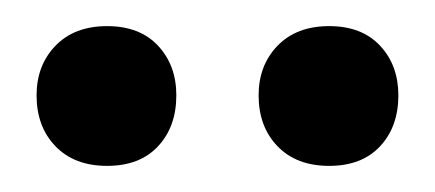

<svg xmlns="http://www.w3.org/2000/svg" viewBox="-20 -817 333 147"><path d="M232 -690Q207 -690 192.5 -705Q178 -720 178 -744Q178 -767 192.5 -782Q207 -797 232 -797Q257 -797 271 -782Q285 -767 285 -744Q285 -720 271 -705Q257 -690 232 -690ZM62 -690Q37 -690 22.5 -705Q8 -720 8 -744Q8 -767 22.5 -782Q37 -797 62 -797Q87 -797 101 -782Q115 -767 115 -744Q115 -720 101 -705Q87 -690 62 -690Z"/></svg>

Font: El Messiri SemiBold
Style: Regular
Weight: 600
Designer: Mohamed Gaber
Foundry: Kief Type Foundry
Version: Version 2.020; ttfautohint (v1.8.3)